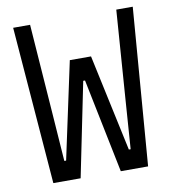

<svg xmlns="http://www.w3.org/2000/svg" viewBox="-79 -768 758 838"><g transform="rotate(-10 300.0 -349.0)"><path d="M90 0 35 -698H110L139 -298L154 -87H162L254 -516H348L440 -87H448L463 -298L492 -698H565L510 0H389L304 -417H296L211 0Z"/></g></svg>

Font: IBM Plox Mono
Style: Regular
Weight: 400
Monospace: yes
Designer: Mike Abbink, Paul van der Laan, Pieter van Rosmalen
Foundry: Bold Monday
Version: Version 2.1